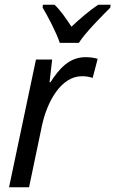

<svg xmlns="http://www.w3.org/2000/svg" viewBox="-20 -786 484 806"><path d="M231 -606H311C337 -648 411 -722 443 -754L444 -766H392C358 -743 319 -711 280 -674C255 -712 231 -746 209 -766H160L159 -754C181 -717 216 -651 231 -606ZM18 0H102L156 -258C177 -357 235 -466 324 -466C340 -466 354 -464 369 -459L390 -539C374 -544 356 -546 339 -546C272 -546 230 -500 192 -441H188L199 -536H131Z"/></svg>

Font: Noto Sans SemiCondensed
Style: Italic
Weight: 400
Width: 4
Italic angle: -12°
Designer: Monotype Design Team
Foundry: Monotype Imaging Inc.
Version: Version 2.013